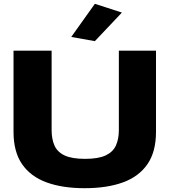

<svg xmlns="http://www.w3.org/2000/svg" viewBox="-20 -976 890 1008"><path d="M424 12Q308 12 224.5 -18.5Q141 -49 96 -114Q51 -179 51 -284V-710H251V-293Q251 -246 266 -212Q281 -178 319 -160Q357 -142 427 -142Q496 -142 534.5 -160Q573 -178 588.5 -212Q604 -246 604 -293V-710H799V-284Q799 -179 754 -114Q709 -49 625.5 -18.5Q542 12 424 12ZM478 -760 354 -782 478 -956 620 -910Z"/></svg>

Font: Special Gothic Expanded One
Style: Regular
Weight: 400
Designer: Alistair McCready
Foundry: Monolith
Version: Version 1.010; ttfautohint (v1.8.4.7-5d5b)